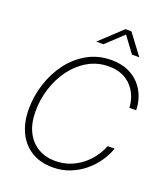

<svg xmlns="http://www.w3.org/2000/svg" viewBox="-168 -1062 1027 1187"><g transform="rotate(20 345.0 -468.5)"><path d="M317.9 10.3Q237.3 10.3 178.7 -25.6Q120.1 -61.5 88.9 -126.5Q57.6 -191.4 57.6 -279.3Q57.6 -364.3 84 -446Q110.4 -527.8 159.9 -593.8Q209.5 -659.7 279.5 -698.7Q349.6 -737.8 436 -737.8Q498.5 -737.8 544.9 -717.5Q591.3 -697.3 622.1 -662.8Q652.8 -628.4 668.2 -585.7Q683.6 -543 684.1 -498H639.6Q637.7 -536.1 624.3 -571.3Q610.8 -606.4 585.4 -634.5Q560.1 -662.6 522.5 -679Q484.9 -695.3 434.6 -695.3Q360.4 -695.3 299.1 -660.4Q237.8 -625.5 193.6 -566.4Q149.4 -507.3 125.5 -433.1Q101.6 -358.9 101.6 -279.8Q101.6 -200.2 129.6 -145Q157.7 -89.8 206.8 -61Q255.9 -32.2 319.3 -32.2Q370.6 -32.2 414.6 -48.6Q458.5 -64.9 493.9 -93Q529.3 -121.1 554.7 -156.5Q580.1 -191.9 594.7 -229.5H640.1Q625 -185.1 595.7 -142.3Q566.4 -99.6 524.9 -65.2Q483.4 -30.8 431.2 -10.3Q378.9 10.3 317.9 10.3ZM354.5 -812.5H307.6L308.1 -813.5L450.7 -946.8H489.7L589.4 -813.5L588.9 -812.5H542L465.3 -916.5Z"/></g></svg>

Font: Inter 28pt ExtraLight
Style: Italic
Weight: 250
Italic angle: -9.3988°
Designer: Rasmus Andersson
Foundry: rsms
Version: Version 4.001;git-66647c0bb